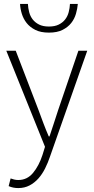

<svg xmlns="http://www.w3.org/2000/svg" viewBox="-20 -738 476 977"><path d="M73 219Q46 219 24 209L34 170Q42 173 52 175.5Q62 178 73 178Q118 178 148 142Q178 106 196 51L209 9L12 -480H60L176 -178Q187 -148 200.5 -112Q214 -76 228 -44H232Q243 -76 254.5 -112Q266 -148 276 -178L379 -480H424L234 60Q224 90 209.5 119Q195 148 175.5 170Q156 192 130.5 205.5Q105 219 73 219ZM229 -572Q187 -572 159.5 -586Q132 -600 115.5 -621Q99 -642 91 -668Q83 -694 82 -718H122Q123 -697 128.5 -676Q134 -655 146.5 -639Q159 -623 179 -613Q199 -603 229 -603Q259 -603 279 -613Q299 -623 311.5 -639Q324 -655 329.5 -676Q335 -697 336 -718H376Q374 -694 366.5 -668Q359 -642 342.5 -621Q326 -600 298.5 -586Q271 -572 229 -572Z"/></svg>

Font: CV Source Sans Light
Style: Regular
Weight: 300
Designer: Paul D. Hunt
Foundry: Adobe Systems Incorporated
Version: Version 3.001